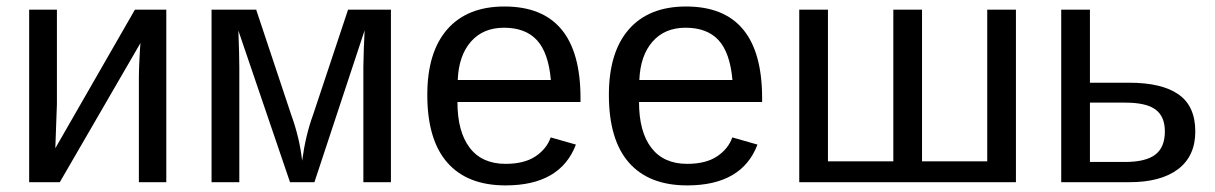

<svg xmlns="http://www.w3.org/2000/svg" viewBox="-20 -558 3722 588"><path d="M154.3 -528.3V-239.3L149.4 -104L393.1 -528.3H489.3V0H405.3V-322.3Q405.3 -339.8 407 -375.5Q408.7 -411.1 410.2 -426.3L163.1 0H69.3V-528.3Z M942.9 0H868.2L710 -464.4Q712.9 -388.2 712.9 -353.5V0H627.9V-528.3H764.6L872.1 -205.6Q897.5 -135.7 905.3 -65.9Q916 -144.5 938.5 -205.6L1045.9 -528.3H1177.2V0H1092.8V-353.5L1094.2 -409.2L1096.7 -465.3Z M1380.9 -245.6Q1380.9 -154.8 1418.5 -105.5Q1456.1 -56.2 1528.3 -56.2Q1585.4 -56.2 1619.9 -79.1Q1654.3 -102.1 1666.5 -137.2L1743.7 -115.2Q1696.3 9.8 1528.3 9.8Q1411.1 9.8 1349.9 -60.1Q1288.6 -129.9 1288.6 -267.6Q1288.6 -398.4 1349.9 -468.3Q1411.1 -538.1 1524.9 -538.1Q1757.8 -538.1 1757.8 -257.3V-245.6ZM1667 -313Q1659.7 -396.5 1624.5 -434.8Q1589.4 -473.1 1523.4 -473.1Q1459.5 -473.1 1422.1 -430.4Q1384.8 -387.7 1381.8 -313Z M1937 -245.6Q1937 -154.8 1974.6 -105.5Q2012.2 -56.2 2084.5 -56.2Q2141.6 -56.2 2176 -79.1Q2210.4 -102.1 2222.7 -137.2L2299.8 -115.2Q2252.4 9.8 2084.5 9.8Q1967.3 9.8 1906 -60.1Q1844.7 -129.9 1844.7 -267.6Q1844.7 -398.4 1906 -468.3Q1967.3 -538.1 2081.1 -538.1Q2314 -538.1 2314 -257.3V-245.6ZM2223.1 -313Q2215.8 -396.5 2180.7 -434.8Q2145.5 -473.1 2079.6 -473.1Q2015.6 -473.1 1978.3 -430.4Q1940.9 -387.7 1938 -313Z M2427.7 0V-528.3H2515.6V-64H2715.8V-528.3H2803.7V-64H3003.4V-528.3H3091.3V0Z M3438 -304.7Q3538.1 -304.7 3589.4 -268.8Q3640.6 -232.9 3640.6 -155.3Q3640.6 -80.1 3587.9 -40Q3535.2 0 3438.5 0H3230V-528.3H3317.9V-304.7ZM3317.9 -62H3425.3Q3488.8 -62 3518.1 -84.5Q3547.4 -106.9 3547.4 -155.3Q3547.4 -201.2 3519 -222.4Q3490.7 -243.7 3425.8 -243.7H3317.9Z"/></svg>

Font: Liberation Sans
Style: Regular
Weight: 400
Designer: Steve Matteson
Foundry: Ascender Corporation
Version: Version 2.00.1